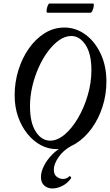

<svg xmlns="http://www.w3.org/2000/svg" viewBox="-20 -832 623 1088"><path d="M301 13Q254 13 211.5 -9.5Q169 -32 135.5 -73.5Q102 -115 82.5 -170.5Q63 -226 63 -292Q63 -365 84 -433.5Q105 -502 143 -556.5Q181 -611 232.5 -643.5Q284 -676 345 -676Q409 -676 463 -637Q517 -598 550 -528.5Q583 -459 583 -370Q583 -296 561 -227.5Q539 -159 500 -105Q461 -51 410 -19Q359 13 301 13ZM264 -35Q306 -35 347.5 -70.5Q389 -106 423 -164.5Q457 -223 477.5 -293.5Q498 -364 498 -434Q498 -528 464.5 -578Q431 -628 384 -628Q349 -628 315.5 -604.5Q282 -581 252 -541Q222 -501 199 -449.5Q176 -398 163 -342Q150 -286 150 -231Q150 -136 183 -85.5Q216 -35 264 -35ZM277 236Q250 236 231 219.5Q212 203 212 171Q212 142 229 108Q246 74 276 43.5Q306 13 345 -5H384Q338 20 311.5 59Q285 98 285 130Q285 157 301.5 169.5Q318 182 337 182Q347 182 356 178.5Q365 175 373 167Q376 164 380.5 169.5Q385 175 383 178Q361 208 332 222Q303 236 277 236ZM249 -760Q243 -760 244 -773Q245 -786 250 -799Q255 -812 260 -812H507Q513 -812 511.5 -799Q510 -786 504.5 -773Q499 -760 493 -760Z"/></svg>

Font: Junicode Two Beta Condensed Medium
Style: Italic
Weight: 500
Width: 3
Italic angle: -9°
Version: Version 1.053; ttfautohint (v1.8.4)